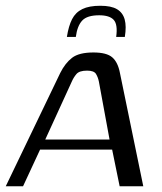

<svg xmlns="http://www.w3.org/2000/svg" viewBox="-36 -646 561 666"><path d="M-16 0 173 -393Q190 -427 214 -445.5Q238 -464 288 -464Q334 -464 353.5 -447Q373 -430 380 -393L461 0H379L353 -127H103L44 0ZM121 -162H344L307 -363Q304 -378 297 -389.5Q290 -401 266 -401Q239 -401 229 -389Q219 -377 213 -363ZM312 -626Q350 -626 370 -614Q390 -602 396.5 -578.5Q403 -555 397 -518H367Q373 -561 358.5 -577Q344 -593 308 -593Q266 -593 249 -574.5Q232 -556 227 -518H196Q202 -556 214 -579.5Q226 -603 249.5 -614.5Q273 -626 312 -626Z"/></svg>

Font: Genos
Style: Italic
Weight: 400
Italic angle: -8°
Version: Version 1.010